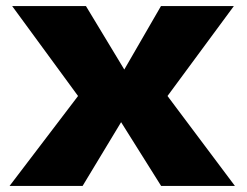

<svg xmlns="http://www.w3.org/2000/svg" viewBox="-20 -611 812 631"><path d="M11.5 0H251.5L378 -209.5L509.5 0H752L530.5 -295.5L748.5 -591H509L388.5 -382.5L262.5 -591H20L236.5 -295.5Z"/></svg>

Font: Anybody SemiExpanded ExtraBold
Style: Regular
Weight: 800
Width: 6
Version: Version 1.113;gftools[0.9.25]